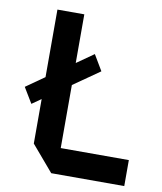

<svg xmlns="http://www.w3.org/2000/svg" viewBox="-81 -779 713 844"><g transform="rotate(10 275.5 -356.5)"><path d="M66 -285 25 -353V-354L303 -549L344 -480V-479ZM205 0 107 -115V-116H531V0ZM107 -116V-713H227V-116Z"/></g></svg>

Font: Foldit Medium
Style: Regular
Weight: 500
Version: Version 1.003